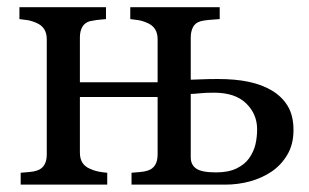

<svg xmlns="http://www.w3.org/2000/svg" viewBox="-20 -501 838 521"><path d="M677.7 -150.4Q677.7 -191.4 647.9 -220.5Q618.2 -249.5 561 -249.5Q537.1 -249.5 521.5 -247.8Q505.9 -246.1 497.6 -246.1V-74.2Q497.6 -53.7 512.5 -43.5Q527.3 -33.2 566.4 -33.2Q599.6 -33.2 621.8 -43.9Q644 -54.7 655.8 -71.3Q668.5 -89.4 673.1 -108.9Q677.7 -128.4 677.7 -150.4ZM776.4 -147.9Q776.4 -109.4 759.8 -81.3Q743.2 -53.2 716.8 -35.2Q690.4 -17.6 658.2 -8.8Q626 0 590.8 0H336.9V-32.2Q348.1 -33.2 360.1 -34.2Q372.1 -35.2 380.9 -38.1Q394.5 -42.5 401.1 -53.5Q407.7 -64.5 407.7 -82V-237.8H196.8V-86.9Q196.8 -70.3 203.6 -59.6Q210.4 -48.8 224.1 -43Q234.4 -38.1 246.3 -35.6Q258.3 -33.2 271 -32.2V0H36.1V-32.2Q47.4 -33.2 59.3 -34.2Q71.3 -35.2 80.1 -38.1Q93.8 -42.5 100.3 -53.5Q106.9 -64.5 106.9 -82V-394.5Q106.9 -410.6 100.1 -421.6Q93.3 -432.6 79.6 -438.5Q66.9 -444.3 54.9 -446.3Q43 -448.2 32.7 -449.2V-481.4H267.6V-449.2Q253.4 -448.2 242.9 -446.8Q232.4 -445.3 223.6 -443.4Q210 -439.5 203.4 -428Q196.8 -416.5 196.8 -399.4V-277.8H407.7V-394.5Q407.7 -410.6 400.9 -421.6Q394 -432.6 380.4 -438.5Q367.7 -444.3 355.7 -446.3Q343.8 -448.2 333.5 -449.2V-481.4H576.2V-449.2Q561.5 -448.2 547.6 -447Q533.7 -445.8 524.4 -443.4Q509.3 -439 503.4 -426.8Q497.6 -414.6 497.6 -399.4V-284.7Q517.1 -285.2 531 -285.9Q544.9 -286.6 571.3 -286.6Q618.7 -286.6 654.5 -279.1Q690.4 -271.5 716.8 -255.9Q745.1 -239.3 760.7 -213.4Q776.4 -187.5 776.4 -147.9Z"/></svg>

Font: UniBurma_GGSerif
Style: Book
Weight: 400
Designer: Victor San Kho Lin (for Burmese only and related typography optimization with it)
Foundry: http://www.unimm.org
Version: 2.0